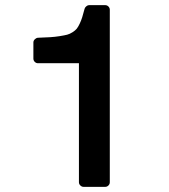

<svg xmlns="http://www.w3.org/2000/svg" viewBox="-20 -727 658 747"><path d="M109.9 -499V-562Q109.9 -568.4 115 -573.7Q120.1 -579.1 127 -580.1Q156.7 -581.1 175.3 -582.3Q193.8 -583.5 212.4 -586.4Q231 -589.4 241.2 -592Q251.5 -594.7 262.2 -601.6Q272.9 -608.4 278.3 -615Q283.7 -621.6 289.8 -634.3Q295.9 -647 299.8 -659.7Q303.7 -672.4 309.1 -692.9Q310.5 -698.2 315.9 -702.6Q321.3 -707 326.2 -707H389.2Q396.5 -707 401.9 -701.7Q407.2 -696.3 407.2 -689V-18.1Q407.2 -10.7 401.9 -5.4Q396.5 0 389.2 0H305.2Q298.3 0 292.7 -5.4Q287.1 -10.7 287.1 -18.1V-481H127.9Q120.6 -481 115.2 -486.3Q109.9 -491.7 109.9 -499Z"/></svg>

Font: Fragment Mono
Style: Bold
Weight: 700
Designer: Wei Huang based on Nimbus Sans by URW Studio, based on Helvetica by Max Miedinger.
Foundry: Wei Huang
Version: Version 1.011